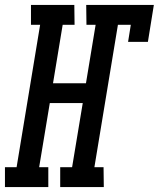

<svg xmlns="http://www.w3.org/2000/svg" viewBox="-67 -755 641 775"><path d="M-47 0V-80H0L95 -655H58V-735H233L234 -655H186L147 -419H280L319 -655H282L281 -735H554L530 -586H450L461 -655H409L314 -80H351L352 0H176V-80H224L267 -339H134L91 -80H128V0Z"/></svg>

Font: Iosevka Curly Slab Medium
Style: Italic
Weight: 500
Italic angle: -9°
Monospace: yes
Designer: Belleve Invis
Foundry: Belleve Invis
Version: Version 22.1.2; ttfautohint (v1.8.4)